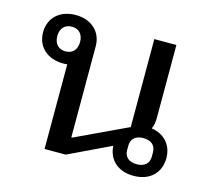

<svg xmlns="http://www.w3.org/2000/svg" viewBox="-87 -665 869 782"><g transform="rotate(15 348.0 -274.0)"><path d="M537 12C604 12 648 -29 648 -92C648 -147 613 -186 559 -194C567 -211 568 -228 568 -243V-548H475V-177L256 -74H252V-458C252 -520 206 -560 141 -560C76 -560 30 -520 30 -458C30 -396 76 -356 141 -356C147 -356 153 -356 159 -357V0H248L426 -85C429 -26 472 12 537 12ZM537 -37C503 -37 485 -55 485 -83V-101C485 -129 503 -147 537 -147C571 -147 589 -129 589 -101V-83C589 -55 571 -37 537 -37ZM138 -406C108 -406 90 -426 90 -458C90 -490 108 -510 138 -510C168 -510 186 -490 186 -458C186 -426 168 -406 138 -406Z"/></g></svg>

Font: IBM Plex Thai Looped Text
Style: Regular
Weight: 450
Designer: Mike Abbink, Paul van der Laan, Pieter van Rosmalen, Ben Mitchell, Mark Frömberg
Foundry: Bold Monday
Version: Version 1.0